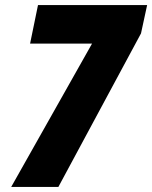

<svg xmlns="http://www.w3.org/2000/svg" viewBox="-20 -733 597 753"><path d="M24 0H209L533 -602L557 -713H129L98 -562H341Z"/></svg>

Font: Noto Sans Condensed Black
Style: Italic
Weight: 900
Width: 3
Italic angle: -12°
Designer: Monotype Design Team
Foundry: Monotype Imaging Inc.
Version: Version 2.013